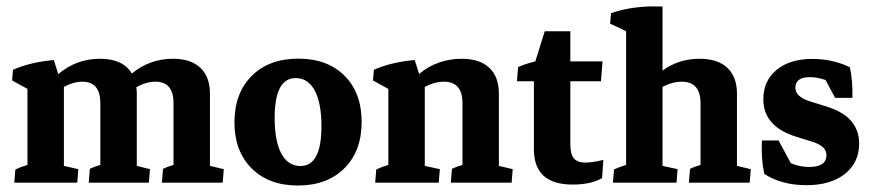

<svg xmlns="http://www.w3.org/2000/svg" viewBox="-20 -568 2711 597"><path d="M24.4 0 27.8 -41Q44.9 -49.3 65.4 -55.2V-291.5L17.6 -317.9L20.5 -351.1Q74.7 -375 147.5 -381.3L161.1 -337.4Q217.3 -385.3 291 -385.3Q362.3 -385.3 390.1 -339.4Q445.3 -385.3 518.1 -385.3Q573.2 -385.3 603 -357.2Q632.8 -329.1 632.8 -276.9V-52.2L675.8 -42L672.4 0H483.4L486.8 -43Q500.5 -49.8 519.5 -55.2V-247.1Q519.5 -314 463.4 -314Q435.1 -314 403.8 -296.9Q405.3 -287.6 405.3 -276.9V-52.2L446.3 -42L442.9 0H255.9L259.3 -43Q272.9 -49.8 292 -55.2V-247.1Q292 -314 236.3 -314Q209 -314 178.7 -297.9V-52.2L223.6 -42L220.2 0Z M906.2 8.8Q815.9 8.8 762.5 -44.4Q709 -97.7 709 -187.5Q709 -278.3 762.7 -332Q816.4 -385.7 907.7 -385.7Q998 -385.7 1051.3 -332.5Q1104.5 -279.3 1104.5 -189Q1104.5 -98.1 1050.8 -44.7Q997.1 8.8 906.2 8.8ZM914.1 -51.8Q979.5 -51.8 979.5 -175.3Q979.5 -247.6 958.7 -286.4Q938 -325.2 899.4 -325.2Q834 -325.2 834 -201.7Q834 -129.4 854.7 -90.6Q875.5 -51.8 914.1 -51.8Z M1146.5 0 1149.9 -41Q1167 -49.3 1187.5 -55.2V-291.5L1139.6 -317.9L1142.6 -351.1Q1196.8 -375 1269.5 -381.3L1283.2 -337.9Q1311 -361.8 1345 -373.5Q1378.9 -385.3 1415 -385.3Q1471.7 -385.3 1501.5 -357.2Q1531.2 -329.1 1531.2 -276.9V-52.2L1574.2 -42L1570.8 0H1381.8L1385.3 -43Q1398.9 -49.8 1418 -55.2V-247.1Q1418 -314 1360.4 -314Q1331.5 -314 1300.8 -297.9V-52.2L1347.7 -42L1344.2 0Z M1760.3 5.9Q1640.1 5.9 1640.1 -104V-315.4H1587.4L1590.8 -359.4Q1615.2 -370.1 1644.5 -377L1673.8 -470.7H1753.4V-377H1853.5L1848.6 -315.4H1753.4V-118.7Q1753.4 -88.9 1764.4 -75.7Q1775.4 -62.5 1799.8 -62.5Q1821.8 -62.5 1856 -70.8L1852.1 -14.2Q1817.4 5.9 1760.3 5.9Z M1885.7 0 1889.2 -41Q1906.2 -49.3 1926.8 -55.2V-471.2L1877 -494.6L1879.9 -526.9Q1932.1 -545.4 1998 -547.9H2040V-348.6Q2090.3 -385.3 2155.3 -385.3Q2211.4 -385.3 2241.5 -357.2Q2271.5 -329.1 2271.5 -276.9V-52.2L2314.5 -42L2311 0H2122.1L2125.5 -43Q2139.2 -49.8 2158.2 -55.2V-247.1Q2158.2 -314 2100.1 -314Q2070.8 -314 2040 -297.9V-52.2L2086.9 -42L2083.5 0Z M2487.8 7.8Q2410.2 7.8 2356.4 -27.3Q2346.2 -74.2 2349.1 -131.3H2400.9L2439 -60.5Q2466.8 -48.8 2495.6 -48.8Q2549.8 -48.8 2549.8 -85.9Q2549.8 -113.8 2505.4 -127.4L2456.5 -142.6Q2353.5 -174.3 2353.5 -259.3Q2353.5 -316.9 2394.8 -350.8Q2436 -384.8 2505.9 -384.8Q2569.3 -384.8 2622.6 -358.9Q2631.8 -316.9 2630.4 -263.7H2576.7L2546.9 -319.3Q2521 -328.1 2498 -328.1Q2453.1 -328.1 2453.1 -294.9Q2453.1 -266.6 2501 -252L2549.8 -236.8Q2603 -220.2 2627.2 -191.2Q2651.4 -162.1 2651.4 -121.6Q2651.4 -62.5 2607.2 -27.3Q2563 7.8 2487.8 7.8Z"/></svg>

Font: Markazi Text
Style: Bold
Weight: 700
Designer: Borna Izadpanah (Arabic designer), Fiona Ross (Arabic design director) and Florian Runge (Latin designer)
Foundry: Borna Izadpanah and Florian Runge
Version: Version 1.001; ttfautohint (v1.8.3)